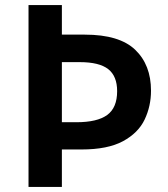

<svg xmlns="http://www.w3.org/2000/svg" viewBox="-20 -734 660 754"><path d="M573 -378Q573 -317 548 -264.5Q523 -212 463 -179.5Q403 -147 300 -147H223V0H92V-714H223V-598H313Q449 -598 511 -538.5Q573 -479 573 -378ZM280 -254Q362 -254 401 -282.5Q440 -311 440 -376Q440 -435 405 -462.5Q370 -490 293 -490H223V-254Z"/></svg>

Font: Noto Sans Adlam SemiBold
Style: Regular
Weight: 600
Version: Version 3.001